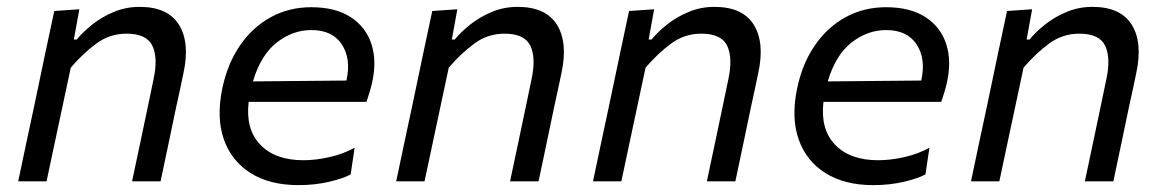

<svg xmlns="http://www.w3.org/2000/svg" viewBox="-20 -528 3387 559"><path d="M33 0Q44.5 -55.5 55.5 -106.8Q66.5 -158 79.5 -219L90 -269Q100 -317 112.2 -375.2Q124.5 -433.5 138 -496L211 -501L195 -413H203.5Q221 -434.5 248.5 -456.5Q276 -478.5 311.2 -493.2Q346.5 -508 386.5 -508Q468.5 -508 501 -456Q533.5 -404 514 -314.5Q509.5 -293.5 504.8 -270.5Q500 -247.5 493.5 -219Q481 -158 470 -106.8Q459 -55.5 447.5 0H364.5Q376.5 -55.5 387 -106.2Q397.5 -157 410 -215.5L427 -297Q440.5 -360 423.5 -395Q406.5 -430 348.5 -430Q299.5 -430 260.5 -401.2Q221.5 -372.5 186 -331L161.5 -216Q149 -156.5 138 -105.8Q127 -55 115.5 0Z M849 11Q765.5 11 709.5 -24.2Q653.5 -59.5 631.5 -123Q609.5 -186.5 627.5 -271.5Q642.5 -343 679 -396Q715.5 -449 768.5 -478Q821.5 -507 886 -507Q957 -507 1001.5 -477.8Q1046 -448.5 1061.8 -398.5Q1077.5 -348.5 1063 -286Q1060 -272.5 1055.5 -258Q1051 -243.5 1047 -231.5H704Q694.5 -152 737.8 -106.8Q781 -61.5 863.5 -61.5Q900 -61.5 940.2 -70.8Q980.5 -80 1012.5 -98L1001 -20.5Q982.5 -9.5 940.2 0.8Q898 11 849 11ZM886.5 -440.5Q832 -440.5 785.5 -404Q739 -367.5 716.5 -291L988.5 -293.5L989 -295Q1002.5 -357.5 975 -399Q947.5 -440.5 886.5 -440.5Z M1133.5 0Q1145 -55.5 1156 -106.8Q1167 -158 1180 -219L1190.5 -269Q1200.5 -317 1212.8 -375.2Q1225 -433.5 1238.5 -496L1311.5 -501L1295.5 -413H1304Q1321.5 -434.5 1349 -456.5Q1376.5 -478.5 1411.8 -493.2Q1447 -508 1487 -508Q1569 -508 1601.5 -456Q1634 -404 1614.5 -314.5Q1610 -293.5 1605.2 -270.5Q1600.5 -247.5 1594 -219Q1581.5 -158 1570.5 -106.8Q1559.5 -55.5 1548 0H1465Q1477 -55.5 1487.5 -106.2Q1498 -157 1510.5 -215.5L1527.5 -297Q1541 -360 1524 -395Q1507 -430 1449 -430Q1400 -430 1361 -401.2Q1322 -372.5 1286.5 -331L1262 -216Q1249.5 -156.5 1238.5 -105.8Q1227.5 -55 1216 0Z M1706.5 0Q1718 -55.5 1729 -106.8Q1740 -158 1753 -219L1763.5 -269Q1773.5 -317 1785.8 -375.2Q1798 -433.5 1811.5 -496L1884.5 -501L1868.5 -413H1877Q1894.5 -434.5 1922 -456.5Q1949.5 -478.5 1984.8 -493.2Q2020 -508 2060 -508Q2142 -508 2174.5 -456Q2207 -404 2187.5 -314.5Q2183 -293.5 2178.2 -270.5Q2173.5 -247.5 2167 -219Q2154.5 -158 2143.5 -106.8Q2132.5 -55.5 2121 0H2038Q2050 -55.5 2060.5 -106.2Q2071 -157 2083.5 -215.5L2100.5 -297Q2114 -360 2097 -395Q2080 -430 2022 -430Q1973 -430 1934 -401.2Q1895 -372.5 1859.5 -331L1835 -216Q1822.5 -156.5 1811.5 -105.8Q1800.5 -55 1789 0Z M2522.5 11Q2439 11 2383 -24.2Q2327 -59.5 2305 -123Q2283 -186.5 2301 -271.5Q2316 -343 2352.5 -396Q2389 -449 2442 -478Q2495 -507 2559.5 -507Q2630.5 -507 2675 -477.8Q2719.5 -448.5 2735.2 -398.5Q2751 -348.5 2736.5 -286Q2733.5 -272.5 2729 -258Q2724.5 -243.5 2720.5 -231.5H2377.5Q2368 -152 2411.2 -106.8Q2454.5 -61.5 2537 -61.5Q2573.5 -61.5 2613.8 -70.8Q2654 -80 2686 -98L2674.5 -20.5Q2656 -9.5 2613.8 0.8Q2571.5 11 2522.5 11ZM2560 -440.5Q2505.5 -440.5 2459 -404Q2412.5 -367.5 2390 -291L2662 -293.5L2662.5 -295Q2676 -357.5 2648.5 -399Q2621 -440.5 2560 -440.5Z M2807 0Q2818.5 -55.5 2829.5 -106.8Q2840.5 -158 2853.5 -219L2864 -269Q2874 -317 2886.2 -375.2Q2898.5 -433.5 2912 -496L2985 -501L2969 -413H2977.5Q2995 -434.5 3022.5 -456.5Q3050 -478.5 3085.2 -493.2Q3120.5 -508 3160.5 -508Q3242.5 -508 3275 -456Q3307.5 -404 3288 -314.5Q3283.5 -293.5 3278.8 -270.5Q3274 -247.5 3267.5 -219Q3255 -158 3244 -106.8Q3233 -55.5 3221.5 0H3138.5Q3150.5 -55.5 3161 -106.2Q3171.5 -157 3184 -215.5L3201 -297Q3214.5 -360 3197.5 -395Q3180.5 -430 3122.5 -430Q3073.5 -430 3034.5 -401.2Q2995.5 -372.5 2960 -331L2935.5 -216Q2923 -156.5 2912 -105.8Q2901 -55 2889.5 0Z"/></svg>

Font: Commissioner
Style: Italic
Weight: 400
Italic angle: -12°
Designer: Kostas Bartsokas
Foundry: Kostas Bartsokas
Version: Version 1.000; ttfautohint (v1.8.3)